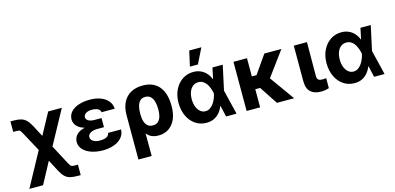

<svg xmlns="http://www.w3.org/2000/svg" viewBox="-83 -1321 4242 2060"><g transform="rotate(-15 2038.0 -291.0)"><path d="M35.7 204.1 288.9 -261.3H344.3L504.7 41.4Q516.3 62.9 524.4 72.9Q532.4 82.8 543.1 85.4Q553.7 87.9 573.2 87.9H606.1V204.1H573.2Q522.2 204.1 488.7 195.3Q455.3 186.4 431.2 162.9Q407 139.5 383.8 96.3L315.6 -33.6L187.9 204.1ZM285.5 -91.4 127.9 -381.8Q115.3 -405.5 107.6 -415.9Q99.9 -426.3 89.7 -428.8Q79.6 -431.2 59.4 -431.1H26.6V-547.9H59.4Q110.4 -548 143.9 -538.4Q177.3 -528.7 201.8 -504.8Q226.2 -480.9 249.4 -437.3L317 -309L445.7 -545.9H597.3L349.4 -91.4Z M870.6 -285.9H980.2V-228.3H903.4Q876.9 -228.3 853.3 -221.2Q829.8 -214.2 815.4 -200Q801 -185.8 800.7 -163.5Q800.8 -138.1 827 -119.5Q853.2 -100.9 902.4 -101Q952.9 -100.9 977.9 -115.2Q1002.9 -129.6 1006.7 -157.4H1151.3Q1149.6 -116.2 1129.6 -84.9Q1109.6 -53.6 1076.1 -32.6Q1042.6 -11.5 1000 -0.9Q957.4 9.8 910.3 9.8Q838.9 9.8 781.3 -9.6Q723.7 -28.9 690.2 -64.5Q656.6 -100 656.2 -148.6Q656.2 -177.6 668.8 -202.5Q681.4 -227.3 707.4 -246Q733.3 -264.7 773.9 -275.3Q814.5 -285.9 870.6 -285.9ZM980.2 -264.6H870.6Q818.1 -264.6 779.3 -275.6Q740.6 -286.5 715.4 -305.1Q690.1 -323.6 677.8 -347Q665.4 -370.4 665.1 -395.1Q665.4 -445.9 697 -480.9Q728.5 -515.9 783.6 -534.3Q838.7 -552.7 909.5 -552.7Q974 -552.7 1025.9 -533.5Q1077.8 -514.3 1109.1 -477.8Q1140.4 -441.4 1142.9 -389.8H997Q993.8 -416.9 967.9 -429.5Q942.1 -442.2 901.9 -442.4Q856.8 -442.2 833.6 -424.7Q810.4 -407.1 809.9 -383.4Q810.4 -359.1 834.9 -344.3Q859.4 -329.5 903.4 -329.3H980.2Z M1247.5 203.1V-288.5Q1247.8 -374.2 1278 -433.2Q1308.3 -492.1 1363.8 -522.4Q1419.3 -552.7 1494.7 -552.7Q1561.9 -552.7 1608.6 -530.2Q1655.4 -507.6 1684.3 -468.2Q1713.3 -428.7 1726.5 -377Q1739.6 -325.3 1739.6 -266.8V-257Q1740.1 -176.9 1714.2 -116.8Q1688.3 -56.8 1639.9 -23.5Q1591.6 9.8 1523.8 9.8Q1460.4 9.8 1421.3 -20.8Q1382.1 -51.5 1360.3 -106.2Q1338.5 -160.9 1326.2 -233L1393.6 -257.8Q1393.6 -233 1397.6 -207.1Q1401.7 -181.2 1412.5 -159.3Q1423.2 -137.3 1442.8 -123.9Q1462.4 -110.5 1493 -110.5Q1532.3 -110.5 1554 -132.3Q1575.7 -154 1584.4 -187.7Q1593.1 -221.5 1592.8 -257V-266.8Q1592.8 -310.4 1583.1 -346.9Q1573.4 -383.4 1551.1 -405.6Q1528.8 -427.7 1490.6 -427.7Q1455.4 -427.7 1433.8 -406.7Q1412.3 -385.7 1402.8 -350.8Q1393.4 -315.9 1393.6 -274.2L1394.7 203.1Z M2055.9 11.7Q1987.2 11 1934 -25.1Q1880.8 -61.3 1850.6 -125.3Q1820.4 -189.4 1819.9 -272.5Q1820.4 -355.9 1851.9 -418.8Q1883.3 -481.8 1937.2 -517.3Q1991 -552.7 2057.8 -552.7Q2102.2 -552.7 2138.1 -536.9Q2173.9 -521.1 2200.3 -492.4Q2226.8 -463.7 2241.8 -424.4H2287.9L2325.2 -274.4L2391.8 0H2275.6L2212.9 -274.4Q2207.5 -301.5 2197.9 -329.2Q2188.4 -356.8 2172.9 -380.1Q2157.4 -403.3 2135.2 -417.9Q2112.9 -432.4 2082.4 -432.4Q2046.5 -432.4 2020.7 -412.1Q1994.8 -391.7 1981 -356Q1967.2 -320.3 1967.2 -273.8Q1967.2 -227.1 1981.2 -190.3Q1995.2 -153.6 2020.3 -132.7Q2045.3 -111.7 2078.1 -111.5Q2106.5 -111.5 2129.1 -126.6Q2151.6 -141.7 2168.5 -165.8Q2185.4 -189.9 2196.5 -217.9Q2207.6 -245.8 2212.9 -271.5L2270.1 -545.9H2384.6L2325.2 -271.5L2287.9 -124.2H2243.8Q2229.3 -85.5 2203.9 -54.8Q2178.5 -24 2141.9 -6.2Q2105.3 11.7 2055.9 11.7ZM2038.9 -617 2076.8 -785.9H2211.5L2127.9 -617Z M2653.8 -545.9V0H2503.6V-545.9ZM3036.2 -545.9 2782.3 -201.2H2627.6L2609.7 -343.8H2705.6L2846.6 -545.9ZM2840.5 0 2696 -219.1 2820.6 -294.9 3031.3 0Z M3173.7 -545.9H3320L3318.3 -170.5Q3319 -138.3 3333.6 -127.2Q3348.2 -116.2 3376.1 -116.2Q3390.2 -116.2 3400.6 -117.2Q3410.9 -118.2 3419.2 -118.9V-8.2Q3400.6 -1.6 3377.5 2.4Q3354.5 6.4 3329.2 6.2Q3257.8 6.4 3215.8 -30.6Q3173.8 -67.6 3173.7 -152.9Z M3699.9 11.7Q3631.2 11 3578 -25.1Q3524.8 -61.3 3494.6 -125.3Q3464.5 -189.4 3464 -272.5Q3464.5 -355.9 3495.9 -418.8Q3527.3 -481.8 3581.2 -517.3Q3635.1 -552.7 3701.9 -552.7Q3746.3 -552.7 3782.1 -536.9Q3818 -521.1 3844.4 -492.4Q3870.8 -463.7 3885.8 -424.4H3931.9L3969.2 -274.4L4035.8 0H3919.6L3856.9 -274.4Q3851.6 -301.5 3842 -329.2Q3832.4 -356.8 3816.9 -380.1Q3801.5 -403.3 3779.2 -417.9Q3756.9 -432.4 3726.5 -432.4Q3690.5 -432.4 3664.7 -412.1Q3638.9 -391.7 3625 -356Q3611.2 -320.3 3611.2 -273.8Q3611.2 -227.1 3625.2 -190.3Q3639.3 -153.6 3664.3 -132.7Q3689.4 -111.7 3722.2 -111.5Q3750.6 -111.5 3773.1 -126.6Q3795.6 -141.7 3812.5 -165.8Q3829.5 -189.9 3840.6 -217.9Q3851.7 -245.8 3856.9 -271.5L3914.2 -545.9H4028.6L3969.2 -271.5L3931.9 -124.2H3887.8Q3873.3 -85.5 3847.9 -54.8Q3822.6 -24 3785.9 -6.2Q3749.3 11.7 3699.9 11.7Z"/></g></svg>

Font: Inter V
Style: 
Weight: 400
Designer: Rasmus Andersson
Foundry: rsms
Version: Version 4.000;git-a3f224843